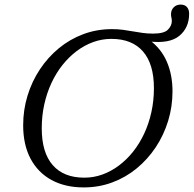

<svg xmlns="http://www.w3.org/2000/svg" viewBox="-20 -807 844 837"><path d="M162 -247.5Q162 -142 209.8 -87.2Q257.5 -32.5 347.5 -32.5Q388.5 -32.5 426.5 -46.2Q464.5 -60 498.5 -85.5Q532.5 -111 560.5 -146.2Q588.5 -181.5 608.8 -225Q629 -268.5 640 -318.5Q651 -368.5 651 -422.5Q651 -528 603.2 -582.8Q555.5 -637.5 465.5 -637.5Q425 -637.5 386.8 -623.8Q348.5 -610 314.5 -584.5Q280.5 -559 252.5 -523.8Q224.5 -488.5 204.2 -445Q184 -401.5 173 -351.8Q162 -302 162 -247.5ZM732 -409Q732 -342 713 -280Q694 -218 659 -165.2Q624 -112.5 576 -73Q528 -33.5 469.5 -11.8Q411 10 345 10Q264 10 204.8 -22.2Q145.5 -54.5 113.2 -115.2Q81 -176 81 -261Q81 -328 100 -390Q119 -452 154 -504.8Q189 -557.5 237 -597Q285 -636.5 343.5 -658.2Q402 -680 468 -680Q494 -680 516.2 -677Q538.5 -674 559.5 -670.2Q580.5 -666.5 601.8 -663.5Q623 -660.5 647 -660.5Q695.5 -660.5 712.2 -677.8Q729 -695 729 -715Q729 -723.5 727.2 -730.2Q725.5 -737 725.5 -745Q725.5 -763 737.2 -775Q749 -787 767.5 -787Q785.5 -787 795 -776.2Q804.5 -765.5 804.5 -747Q804.5 -686.5 762 -651Q719.5 -615.5 628.5 -626.5L630.5 -633.5Q682.5 -595.5 707.2 -538.2Q732 -481 732 -409Z"/></svg>

Font: Newsreader 16pt
Style: Italic
Weight: 400
Italic angle: -17°
Designer: Hugues Gentile
Foundry: Production Type
Version: Version 1.003